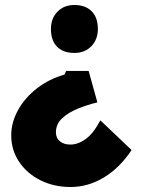

<svg xmlns="http://www.w3.org/2000/svg" viewBox="-20 -565 587 769"><path d="M335 -281 370 -155Q329 -145 291 -129.5Q253 -114 228.5 -91Q204 -68 204 -35Q204 -12 220 1Q236 14 262 14Q292 14 322.5 -7.5Q353 -29 382 -83L507 36Q460 107 396.5 145.5Q333 184 263 184Q196 184 142 157Q88 130 56.5 83Q25 36 25 -23Q25 -75 52.5 -124.5Q80 -174 128.5 -211.5Q177 -249 238 -266L245 -281ZM372 -449Q372 -407 346 -380Q320 -353 278 -353Q233 -353 208.5 -378Q184 -403 184 -449Q184 -491 210 -518Q236 -545 278 -545Q322 -545 347 -520Q372 -495 372 -449Z"/></svg>

Font: Lexend Deca ExtraBold
Style: Regular
Weight: 800
Designer: Bonnie Shaver-Troup, Thomas Jockin
Foundry: Lexend
Version: Version 1.008; ttfautohint (v1.8.4.7-5d5b)